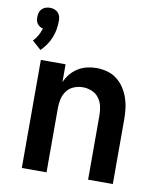

<svg xmlns="http://www.w3.org/2000/svg" viewBox="-86 -840 771 910"><g transform="rotate(10 300.0 -385.5)"><path d="M81 0V-520H200V-434Q209 -455 224 -473.5Q239 -492 259 -504.5Q279 -517 302 -522.5Q325 -528 348 -528Q374 -528 400 -521Q426 -514 446.5 -498Q467 -482 481.5 -460Q496 -438 504.5 -413Q513 -388 516 -362Q519 -336 519 -310V0H400V-310Q400 -332 395 -353.5Q390 -375 377 -392.5Q364 -410 343 -418.5Q322 -427 300 -427Q278 -427 257 -418.5Q236 -410 223 -392.5Q210 -375 205 -353.5Q200 -332 200 -310V0ZM71 -566 28 -604Q41 -617 50 -633.5Q59 -650 65 -668Q56 -670 49 -674.5Q42 -679 37 -686Q32 -693 30.5 -701.5Q29 -710 29 -718Q29 -729 32 -739Q35 -749 42.5 -756.5Q50 -764 60 -767.5Q70 -771 81 -771Q92 -771 102 -767.5Q112 -764 119.5 -756.5Q127 -749 130 -739Q133 -729 133 -718Q133 -697 129.5 -676Q126 -655 118 -635.5Q110 -616 98 -598.5Q86 -581 71 -566Z"/></g></svg>

Font: Iosevka Aile
Style: Bold
Weight: 700
Designer: Belleve Invis
Foundry: Belleve Invis
Version: Version 28.0.1; ttfautohint (v1.8.4)